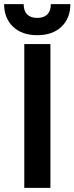

<svg xmlns="http://www.w3.org/2000/svg" viewBox="-55 -913 362 933"><path d="M-35 -893H60Q60 -860 77 -843Q94 -826 126 -826Q158 -826 175 -843Q192 -860 192 -893H287Q287 -825 244 -783.5Q201 -742 126 -742Q51 -742 8 -783.5Q-35 -825 -35 -893ZM63 -699H190V0H63Z"/></svg>

Font: Prompt Medium
Style: Regular
Weight: 500
Designer: Katatrad Team
Foundry: CadsonDemak
Version: Version 1.001